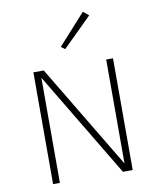

<svg xmlns="http://www.w3.org/2000/svg" viewBox="-95 -953 839 1026"><g transform="rotate(-10 325.0 -440.0)"><path d="M109 -606.5H165.5L509 -34H504V-606.5H541V0H488L141.5 -578H146V0H109ZM298 -699 277 -715 425.5 -879.5 455.5 -854.5Z"/></g></svg>

Font: Karla ExtraLight
Style: Regular
Weight: 250
Designer: Jonathan Pinhorn
Version: Version 2.004;gftools[0.9.33]